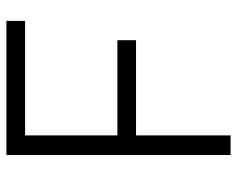

<svg xmlns="http://www.w3.org/2000/svg" viewBox="-90 -647 737 597"><g transform="rotate(-90 278.5 -348.5)"><path d="M95 0H156V-294H452V-352H156V-639H512V-697H95Z"/></g></svg>

Font: TitilliumText22L
Style: 250 wt
Weight: 300
Designer: Campivisivi
Foundry: Campivisivi
Version: 1.000